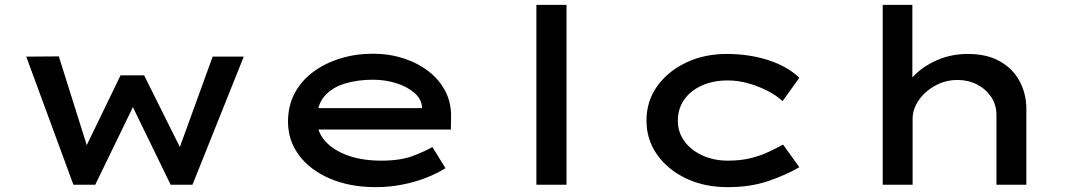

<svg xmlns="http://www.w3.org/2000/svg" viewBox="-20 -760 4457 790"><path d="M282 0 88 -527 222 -528 346 -134 324 -136 476 -450H573L730 -135L712 -133L855 -527H983L772 0H682L492 -391L566 -400L372 0Z M1526 10Q1420 10 1338 -25Q1256 -60 1210.5 -121Q1165 -182 1165 -259Q1165 -325 1192.5 -376.5Q1220 -428 1268.5 -464Q1317 -500 1380.5 -519.5Q1444 -539 1514 -539Q1581 -539 1640 -520Q1699 -501 1743.5 -466.5Q1788 -432 1812.5 -384.5Q1837 -337 1836 -279L1835 -227H1268L1245 -315H1732L1716 -303V-325Q1711 -357 1681.5 -381Q1652 -405 1608 -418.5Q1564 -432 1514 -432Q1451 -432 1398.5 -416Q1346 -400 1315 -364Q1284 -328 1284 -268Q1284 -218 1317.5 -180Q1351 -142 1410.5 -120.5Q1470 -99 1549 -99Q1628 -99 1679 -118.5Q1730 -138 1759 -155L1813 -68Q1780 -47 1734.5 -29Q1689 -11 1635.5 -0.5Q1582 10 1526 10Z M2187 0V-740H2311V0Z M2974 10Q2878 10 2802.5 -26Q2727 -62 2683.5 -124Q2640 -186 2640 -264Q2640 -343 2683.5 -404.5Q2727 -466 2802 -502Q2877 -538 2970 -538Q3063 -538 3141.5 -512.5Q3220 -487 3269 -440L3200 -344Q3174 -368 3136.5 -387Q3099 -406 3057.5 -417.5Q3016 -429 2975 -429Q2913 -429 2866.5 -407.5Q2820 -386 2794.5 -349Q2769 -312 2769 -264Q2769 -216 2796 -179Q2823 -142 2870 -120.5Q2917 -99 2975 -99Q3028 -99 3069.5 -109.5Q3111 -120 3143.5 -135.5Q3176 -151 3202 -165L3269 -72Q3212 -39 3139.5 -14.5Q3067 10 2974 10Z M3612 0V-740H3734V-379L3693 -373Q3705 -413 3743 -451Q3781 -489 3838 -513.5Q3895 -538 3962 -538Q4042 -538 4095.5 -507Q4149 -476 4176 -424.5Q4203 -373 4203 -312V0H4080V-286Q4080 -329 4058 -361.5Q4036 -394 4000 -412.5Q3964 -431 3919 -431Q3879 -431 3845 -416Q3811 -401 3786.5 -378Q3762 -355 3748.5 -327.5Q3735 -300 3735 -273V0H3674Q3643 0 3627.5 0Q3612 0 3612 0Z"/></svg>

Font: Lexend Zetta Medium
Style: Regular
Weight: 500
Designer: Bonnie Shaver-Troup, Thomas Jockin
Foundry: Lexend
Version: Version 1.007